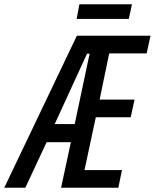

<svg xmlns="http://www.w3.org/2000/svg" viewBox="-86 -882 727 902"><path d="M-66 0 275 -714H621L603 -631H427L382 -414H546L528 -331H364L311 -83H487L470 0H201L247 -214H133L33 0ZM171 -299H265L335 -630H323ZM274 -793 287 -862H534L519 -793Z"/></svg>

Font: Noto Sans ExtraCondensed Medium
Style: Italic
Weight: 500
Width: 2
Italic angle: -12°
Designer: Monotype Design Team
Foundry: Monotype Imaging Inc.
Version: Version 2.013; ttfautohint (v1.8.4.7-5d5b)